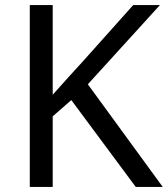

<svg xmlns="http://www.w3.org/2000/svg" viewBox="-20 -734 659 754"><path d="M619 0H513L260 -341L187 -277V0H97V-714H187V-362Q217 -396 248 -430Q279 -464 310 -498L503 -714H608L325 -403Z"/></svg>

Font: Noto Sans Limbu
Style: Regular
Weight: 400
Designer: Monotype Design Team
Foundry: Monotype Imaging Inc.
Version: Version 2.004; ttfautohint (v1.8.4.7-5d5b)